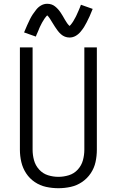

<svg xmlns="http://www.w3.org/2000/svg" viewBox="-20 -985 616 1013"><path d="M288 8Q321 8 353 1Q385 -6 412.5 -24.5Q440 -43 458.5 -70.5Q477 -98 484 -130Q491 -162 491 -195V-735H425V-195Q425 -167 417.5 -139.5Q410 -112 390.5 -90.5Q371 -69 343.5 -60.5Q316 -52 288 -52Q260 -52 233 -60.5Q206 -69 186.5 -90.5Q167 -112 159.5 -139.5Q152 -167 152 -195V-735H85V-195Q85 -162 92.5 -130Q100 -98 118 -70.5Q136 -43 163.5 -24.5Q191 -6 223 1Q255 8 288 8ZM347 -787Q364 -787 379 -795.5Q394 -804 405.5 -818Q417 -832 423.5 -842.5Q430 -853 437.5 -867.5Q445 -882 453 -899.5Q461 -917 469 -938L407 -960Q405 -954 402.5 -948Q400 -942 398 -937Q396 -932 393.5 -926.5Q391 -921 389 -916.5Q387 -912 385 -907.5Q383 -903 381 -899Q379 -895 377 -891.5Q375 -888 373 -884.5Q371 -881 369.5 -878Q368 -875 366 -872Q364 -869 363 -867.5Q362 -866 358 -860.5Q354 -855 352 -853Q350 -851 347 -848Q334 -860 322.5 -881Q311 -902 299 -920Q287 -938 270 -951.5Q253 -965 229 -965Q212 -965 197 -956.5Q182 -948 171 -934Q160 -920 153 -909.5Q146 -899 138.5 -884.5Q131 -870 123.5 -852.5Q116 -835 107 -814L169 -792Q171 -798 173.5 -803.5Q176 -809 178.5 -814.5Q181 -820 183 -825Q185 -830 187 -835Q189 -840 191 -844Q193 -848 195 -852Q197 -856 199 -860Q201 -864 203 -867.5Q205 -871 207 -874Q209 -877 210.5 -879.5Q212 -882 213 -884Q214 -886 218 -891Q222 -896 224 -898.5Q226 -901 229 -904Q236 -898 243 -887Q250 -876 257 -864.5Q264 -853 270.5 -843Q277 -833 284.5 -823Q292 -813 301.5 -804.5Q311 -796 322.5 -791.5Q334 -787 347 -787Z"/></svg>

Font: Iosevka Sparkle Light
Style: Regular
Weight: 300
Designer: Belleve Invis
Foundry: Belleve Invis
Version: Version 4.5.0; ttfautohint (v1.8.3)